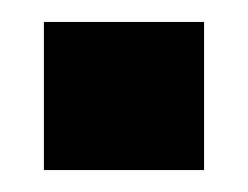

<svg xmlns="http://www.w3.org/2000/svg" viewBox="-20 -155 226 175"><path d="M20 0V-135H166V0Z"/></svg>

Font: Rokkitt Black
Style: Regular
Weight: 900
Designer: Vernon Adams
Foundry: Vernon Adams
Version: Version 3.103